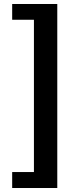

<svg xmlns="http://www.w3.org/2000/svg" viewBox="-20 -792 361 962"><path d="M41 70H150V-693H41V-772H267V150H41Z"/></svg>

Font: Maitree SemiBold
Style: Regular
Weight: 600
Designer: CadsonDemak Team
Foundry: CadsonDemak
Version: Version 1.001